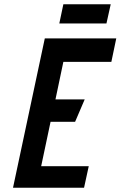

<svg xmlns="http://www.w3.org/2000/svg" viewBox="-20 -880 565 900"><path d="M499 -860H277L258 -770H479ZM41 0H374L396 -101H173L217 -309H332L377 -414H240L277 -590H502L525 -700H190Z"/></svg>

Font: Advent Pro
Style: Italic
Weight: 400
Italic angle: -12°
Designer: VivaRado, Andreas Kalpakidis
Foundry: VivaRado, Andreas Kalpakidis
Version: Version 3.000